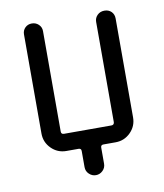

<svg xmlns="http://www.w3.org/2000/svg" viewBox="-74 -582 649 758"><g transform="rotate(-10 250.0 -203.0)"><path d="M151.4 0Q116.2 0 91.3 -24.9Q66.4 -49.8 66.4 -85V-482.4Q66.4 -498 77.1 -508.8Q87.9 -519.5 104 -519.5Q120.1 -519.5 131.3 -508.8Q142.6 -498 142.6 -482.4V-79.1Q142.6 -68.4 154.3 -68.4H343.8Q354.5 -68.4 355.5 -79.1V-481.4Q355.5 -497.1 366.7 -508.3Q377.9 -519.5 395 -519.5Q412.1 -519.5 422.9 -508.8Q433.6 -498 433.6 -481.4V-85Q433.6 -49.8 408.7 -24.9Q383.8 0 348.6 0H299.8Q289.1 0 289.1 10.7V75.2Q289.1 91.8 277.3 103Q265.6 114.3 250 114.3Q234.4 114.3 222.7 103Q210.9 91.8 210.9 75.2V10.7Q210.9 0 200.2 0Z"/></g></svg>

Font: Rounded-X Mgen+ 1m regular
Style: Regular
Weight: 400
Designer: [Source Han Sans]
Ryoko NISHIZUKA  (kana & ideographs); Paul D. Hunt (Latin, Greek & Cyrillic); Wenlong ZHANG  (bopomofo
Version: Version 1.059.20150602